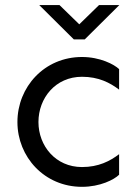

<svg xmlns="http://www.w3.org/2000/svg" viewBox="-20 -723 539 758"><path d="M271.5 -567.4H314.5L451.2 -703.1H371.1L293 -627L214.8 -703.1H134.8ZM303.7 -498C155.3 -498 48.8 -379.9 48.8 -241.2C48.8 -103.5 155.3 14.6 303.7 14.6C375 14.6 430.7 -13.7 450.2 -33.2V-114.3C414.1 -86.9 369.1 -63.5 303.7 -63.5C199.2 -63.5 131.8 -147.5 131.8 -241.2C131.8 -335.9 199.2 -419.9 303.7 -419.9C369.1 -419.9 414.1 -396.5 450.2 -369.1V-450.2C430.7 -468.8 375 -498 303.7 -498Z"/></svg>

Font: Sen-gleads
Style: Regular
Weight: 400
Designer: Kosal Sen, Philatype
Foundry: Philatype
Version: Version 1.004; ttfautohint (v1.8.3)